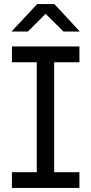

<svg xmlns="http://www.w3.org/2000/svg" viewBox="-20 -930 452 950"><path d="M162 -27V-673H248V-27ZM39 -622V-700H373V-622ZM39 0V-78H373V0ZM37 -774 164 -910H249L375 -774H294L182 -885H229L118 -774Z"/></svg>

Font: SUSE
Style: Regular
Weight: 400
Designer: Rene Bieder
Foundry: SUSE
Version: Version 1.000